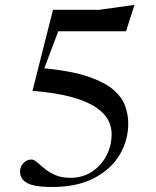

<svg xmlns="http://www.w3.org/2000/svg" viewBox="-20 -755 640 786"><path d="M193 10.5Q120.5 10.5 91.2 -5.8Q62 -22 62 -52.5Q62 -73 76 -87.5Q90 -102 109.5 -102Q119 -102 131.8 -90.8Q144.5 -79.5 162.8 -64.5Q181 -49.5 206.8 -38.2Q232.5 -27 268 -27Q317 -27 355 -51.2Q393 -75.5 415 -116.5Q437 -157.5 437 -207Q437 -235 423.2 -262.5Q409.5 -290 374.2 -314.5Q339 -339 275.5 -357Q212 -375 113 -383L197 -715H387L530.5 -735L496 -627H218.5L161.5 -475.5Q273 -464.5 341.2 -441.2Q409.5 -418 444.8 -387Q480 -356 492.5 -320.8Q505 -285.5 505 -249.5Q505 -180 469.5 -120.8Q434 -61.5 364.5 -25.5Q295 10.5 193 10.5Z"/></svg>

Font: Newsreader Display
Style: Regular
Weight: 400
Designer: Hugues Gentile
Foundry: Production Type
Version: Version 1.001